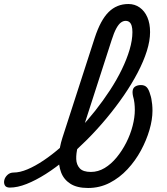

<svg xmlns="http://www.w3.org/2000/svg" viewBox="-196 -918 830 957"><path d="M-147 17Q-166 17 -172 5.5Q-178 -6 -174.5 -20.5Q-171 -35 -158.5 -46.5Q-146 -58 -128 -58Q-97 -58 -59 -74Q-21 -90 21.5 -118.5Q64 -147 108 -185.5Q152 -224 195.5 -270Q239 -316 278.5 -366Q318 -416 352 -468Q386 -520 411 -571.5Q436 -623 450 -670.5Q464 -718 464 -758Q464 -773 477.5 -780Q491 -787 508 -787Q525 -787 538.5 -780Q552 -773 552 -758Q552 -715 536 -664Q520 -613 490.5 -556.5Q461 -500 421.5 -442.5Q382 -385 335 -328.5Q288 -272 237 -221Q186 -170 134.5 -126.5Q83 -83 32.5 -51Q-18 -19 -63.5 -1Q-109 17 -147 17ZM243 19Q188 19 155 -2Q122 -23 108.5 -59Q95 -95 97.5 -139.5Q100 -184 115 -231L276 -729Q305 -818 345.5 -858Q386 -898 444 -898Q476 -898 500.5 -880.5Q525 -863 538.5 -832Q552 -801 552 -758Q552 -739 538.5 -730Q525 -721 508 -721Q491 -721 477.5 -730Q464 -739 464 -758Q464 -776 460.5 -788.5Q457 -801 449.5 -807.5Q442 -814 430 -814Q418 -814 406.5 -805.5Q395 -797 383.5 -776Q372 -755 360 -717L209 -249Q200 -219 191.5 -186Q183 -153 184 -125Q185 -97 201.5 -79Q218 -61 257 -61Q293 -61 325.5 -80.5Q358 -100 385.5 -133.5Q413 -167 433.5 -207.5Q454 -248 465 -290.5Q476 -333 476 -370Q476 -387 474 -404.5Q472 -422 467 -439Q463 -458 466 -470Q469 -482 480 -488Q491 -494 507 -494Q525 -494 535.5 -483Q546 -472 553 -446Q556 -438 558.5 -425.5Q561 -413 562.5 -397.5Q564 -382 564 -366Q564 -322 549 -270.5Q534 -219 506.5 -168Q479 -117 439.5 -74.5Q400 -32 350.5 -6.5Q301 19 243 19Z"/></svg>

Font: Playwrite HR
Style: Regular
Weight: 400
Designer: Veronika Burian, José Scaglione
Foundry: TypeTogether
Version: Version 1.002